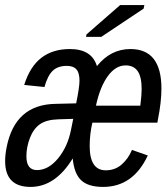

<svg xmlns="http://www.w3.org/2000/svg" viewBox="-39 -733 661 763"><path d="M328.1 -245.6Q317.4 -200.2 317.4 -152.8Q317.4 -56.2 381.3 -56.2Q418 -56.2 444.3 -79.1Q470.7 -102.1 485.4 -137.2L548.3 -115.2Q490.2 9.8 370.6 9.8Q311.5 9.8 283.4 -16.8Q255.4 -43.5 250 -103.5Q180.7 9.8 82.5 9.8Q-18.6 9.8 -18.6 -92.8Q-18.6 -117.7 -12.7 -147.5Q20.5 -317.9 182.1 -320.3L263.7 -322.3Q276.9 -387.2 276.9 -412.1Q276.9 -443.8 264.6 -457.5Q252.4 -471.2 226.6 -471.2Q190.4 -471.2 170.2 -451.4Q149.9 -431.6 137.7 -387.2L57.1 -395.5Q80.1 -468.3 125.2 -503.2Q170.4 -538.1 238.8 -538.1Q325.7 -538.1 346.2 -470.2Q400.4 -538.1 479.5 -538.1Q602.5 -538.1 602.5 -381.3Q602.5 -327.1 588.4 -257.3L586.4 -245.6ZM65.9 -112.3Q65.9 -57.1 107.9 -57.1Q153.3 -57.1 191.7 -103.5Q230 -149.9 243.2 -217.3L252 -260.7L191.9 -258.8Q145.5 -257.3 119.6 -239.3Q93.8 -221.2 79.8 -184.6Q65.9 -147.9 65.9 -112.3ZM460 -473.1Q420.4 -473.1 389.4 -430.4Q358.4 -387.7 342.3 -313H518.6Q523.9 -355 523.9 -378.9Q523.9 -427.7 508.1 -450.4Q492.2 -473.1 460 -473.1ZM302.7 -586.4 304.7 -596.2 438.5 -712.9H534.7L531.7 -698.7L363.3 -586.4Z"/></svg>

Font: Cousine
Style: Italic
Weight: 400
Italic angle: -12°
Monospace: yes
Designer: Steve Matteson
Foundry: Monotype Imaging Inc.
Version: Version 1.21